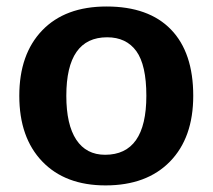

<svg xmlns="http://www.w3.org/2000/svg" viewBox="-20 -558 651 588"><path d="M571.8 -264.6Q571.8 -136.2 500.5 -63.2Q429.2 9.8 303.2 9.8Q179.7 9.8 109.4 -63.5Q39.1 -136.7 39.1 -264.6Q39.1 -392.1 109.4 -465.1Q179.7 -538.1 306.2 -538.1Q435.5 -538.1 503.7 -467.5Q571.8 -397 571.8 -264.6ZM428.2 -264.6Q428.2 -358.9 397.5 -401.4Q366.7 -443.8 308.1 -443.8Q183.1 -443.8 183.1 -264.6Q183.1 -176.3 213.6 -130.1Q244.1 -84 301.8 -84Q428.2 -84 428.2 -264.6Z"/></svg>

Font: Liberation Sans
Style: Bold
Weight: 700
Designer: Steve Matteson
Foundry: Ascender Corporation
Version: Version 2.1.5